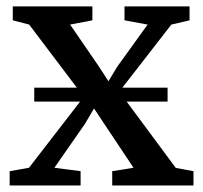

<svg xmlns="http://www.w3.org/2000/svg" viewBox="-20 -566 619 586"><path d="M68.5 -54 224.5 -256H84.5V-298.5H214.5L69 -491L19 -504V-546.5H262V-504L194 -491L281.5 -363.5L311 -318L337.5 -362L430.5 -491L360 -504V-546.5H558.5V-504L503 -491L353.5 -298.5H491.5V-256H366.5L516.5 -53.5L570.5 -43.5V0H322.5V-43.5L387.5 -54L299.5 -186L267 -235L239 -187.5L146 -54L226 -43.5V0H9.5V-43.5Z"/></svg>

Font: Merriweather Text
Style: Regular
Weight: 400
Designer: Eben Sorkin
Foundry: Eben Sorkin
Version: Version 2.100; ttfautohint (v1.7.19-72a1) -l 8 -r 50 -G 200 